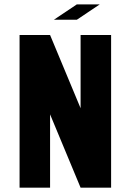

<svg xmlns="http://www.w3.org/2000/svg" viewBox="-20 -871 606 891"><path d="M230 -779.3 336.4 -850.6H442.9L336.4 -779.3ZM495.6 -708.5V0H354L212.4 -340.3V0H70.8V-708.5H212.4L354 -368.7V-708.5Z"/></svg>

Font: Blazma
Style: Regular
Weight: 400
Designer: GGBotNet
Version: 1.00